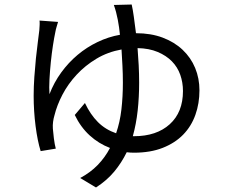

<svg xmlns="http://www.w3.org/2000/svg" viewBox="-20 -775 996 850"><path d="M573 -172Q673 -172 731.5 -225Q790 -278 790 -372Q790 -410 778 -444Q766 -478 741 -503.5Q716 -529 678 -545Q640 -561 589 -562Q592 -525 594 -486.5Q596 -448 596 -409Q596 -345 589.5 -285.5Q583 -226 568 -172ZM563 -755Q568 -733 572.5 -700.5Q577 -668 582 -628Q648 -628 700 -608.5Q752 -589 788.5 -554.5Q825 -520 844 -474Q863 -428 863 -375Q863 -317 845 -266.5Q827 -216 791 -179Q755 -142 700.5 -120.5Q646 -99 573 -99Q565 -99 557 -99.5Q549 -100 541 -101Q518 -54 485.5 -15Q453 24 405 55L335 13Q380 -11 412.5 -44.5Q445 -78 467 -120Q417 -139 377 -175.5Q337 -212 311 -266L356 -319Q380 -268 413.5 -234.5Q447 -201 494 -185Q511 -234 517.5 -290.5Q524 -347 524 -409Q524 -448 522 -485Q520 -522 518 -556Q457 -545 407 -515Q357 -485 319 -444Q281 -403 256.5 -356Q232 -309 221 -264Q217 -251 215 -236Q213 -221 214 -206Q215 -190 218.5 -162.5Q222 -135 227 -117L160 -106Q146 -151 137.5 -217Q129 -283 129 -351Q129 -391 132 -434Q135 -477 139 -516.5Q143 -556 147.5 -589Q152 -622 154 -641Q155 -654 155.5 -664.5Q156 -675 155 -684L237 -678Q234 -667 230.5 -656Q227 -645 225 -633Q220 -610 214.5 -574.5Q209 -539 205 -500Q201 -461 199 -423.5Q197 -386 199 -358Q219 -410 251 -454Q283 -498 323.5 -532Q364 -566 412 -589Q460 -612 511 -621Q508 -653 501.5 -687.5Q495 -722 484 -753Z"/></svg>

Font: Kinto Sans
Style: Regular
Weight: 400
Designer: Authors: Ryoko NISHIZUKA  (kana & ideographs); Paul D. Hunt (Latin, Greek & Cyrillic); Wenlong ZHANG  (bopomofo); Sandol
Foundry: Adobe Systems Incorporated, ookami Inc.
Version: Version 0.001